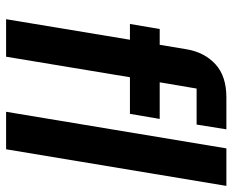

<svg xmlns="http://www.w3.org/2000/svg" viewBox="-88 -692 780 645"><g transform="rotate(90 302.5 -370.0)"><path d="M114 -416H61L78 -516H131L146 -606Q156 -666 196 -703Q236 -740 308 -740H415L399 -640H278L257 -516H380L363 -416H240L171 0H45ZM479 -740H605L482 0H356Z"/></g></svg>

Font: IBM Plex Mono SemiBold
Style: Italic
Weight: 600
Italic angle: -9°
Monospace: yes
Designer: Mike Abbink, Paul van der Laan, Pieter van Rosmalen
Foundry: Bold Monday
Version: Version 2.3